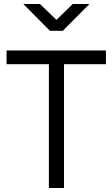

<svg xmlns="http://www.w3.org/2000/svg" viewBox="-20 -946 566 966"><path d="M13 -623V-692H513V-623H302V0H226V-623ZM231 -791 97 -926H181L264 -846L346 -926H430L296 -791Z"/></svg>

Font: Titillium Web
Style: Regular
Weight: 400
Version: Version 1.001;PS 57.000;hotconv 1.0.70;makeotf.lib2.5.55311